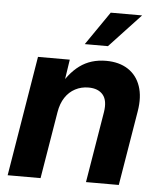

<svg xmlns="http://www.w3.org/2000/svg" viewBox="-53 -796 708 843"><g transform="rotate(5 301.0 -375.0)"><path d="M206.1 -294.9 157.2 0H12.2L99.6 -529.3H239.7L219.2 -394L200.7 -398.4Q234.9 -466.8 283.4 -502.4Q332 -538.1 399.4 -538.1Q457 -538.1 496.1 -512.7Q535.2 -487.3 551.3 -440.4Q567.4 -393.6 556.6 -329.1L502 0H357.4L409.2 -312.5Q417.5 -364.3 396.5 -389.4Q375.5 -414.6 332.5 -414.6Q300.8 -414.6 274.2 -400.6Q247.6 -386.7 230 -360.1Q212.4 -333.5 206.1 -294.9ZM299.3 -603 400.9 -750.5H539.1L401.4 -603Z"/></g></svg>

Font: Inter 24pt
Style: Bold Italic
Weight: 700
Italic angle: -9.3988°
Version: Version 4.001;git-66647c0bb